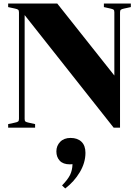

<svg xmlns="http://www.w3.org/2000/svg" viewBox="-20 -720 784 1083"><path d="M63 -672 26 -680V-700H303L625 -294V-651Q625 -662 620.5 -665.5Q616 -669 602 -672L566 -680V-700H718V-680L681 -672Q666 -669 661.5 -665Q657 -661 657 -650V0H621L119 -635V-49Q119 -38 123.5 -34.5Q128 -31 142 -28L178 -20V0H26V-20L63 -28Q78 -31 82.5 -35Q87 -39 87 -50V-650Q87 -661 82.5 -665Q78 -669 63 -672ZM374 207Q336 207 317 186.5Q298 166 298 134Q298 102 319.5 80Q341 58 378 58Q417 58 439.5 79.5Q462 101 462 142Q462 198 430 251.5Q398 305 348 343L330 326Q363 292 375.5 266Q388 240 389 206Q384 207 374 207Z"/></svg>

Font: Chonburi
Style: Regular
Weight: 400
Designer: Thanarat Vachiruckul and Stawix Ruecha
Foundry: Cadson Demak & Katatrad
Version: Version 1.000